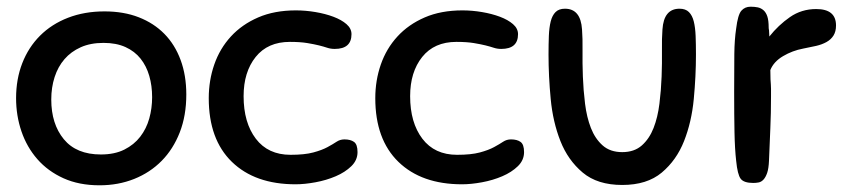

<svg xmlns="http://www.w3.org/2000/svg" viewBox="-20 -541 2528 573"><path d="M292 -507Q349 -507 394 -489.5Q439 -472 470.5 -440Q502 -408 519 -362Q536 -316 536 -259Q536 -196 516.5 -146Q497 -96 462.5 -61Q428 -26 380.5 -7Q333 12 277 12Q216 12 169.5 -9Q123 -30 91.5 -66Q60 -102 44 -149Q28 -196 28 -248Q28 -305 46.5 -352.5Q65 -400 99.5 -434.5Q134 -469 183 -488Q232 -507 292 -507ZM281 -80Q322 -80 351 -94.5Q380 -109 398.5 -133Q417 -157 425.5 -187.5Q434 -218 434 -251Q434 -285 425.5 -314.5Q417 -344 399.5 -366Q382 -388 354.5 -400.5Q327 -413 289 -413Q250 -413 221 -400Q192 -387 172.5 -364.5Q153 -342 143 -311Q133 -280 133 -244Q133 -171 170.5 -125.5Q208 -80 281 -80Z M863 -510Q892 -510 921.5 -505Q951 -500 975 -491Q999 -482 1014 -469Q1029 -456 1029 -439Q1029 -395 979 -395Q967 -395 956.5 -398.5Q946 -402 932 -405.5Q918 -409 897 -412.5Q876 -416 845 -416Q779 -416 743 -371Q707 -326 707 -254Q707 -175 743.5 -127Q780 -79 847 -79Q889 -79 915 -86Q941 -93 957.5 -102Q974 -111 984.5 -118Q995 -125 1008 -125Q1026 -125 1036.5 -117.5Q1047 -110 1047 -87Q1047 -63 1028.5 -45Q1010 -27 982 -15Q954 -3 921.5 3Q889 9 862 9Q741 9 672 -58Q603 -125 603 -248Q603 -301 619.5 -348.5Q636 -396 669 -432Q702 -468 750.5 -489Q799 -510 863 -510Z M1360 -510Q1389 -510 1418.5 -505Q1448 -500 1472 -491Q1496 -482 1511 -469Q1526 -456 1526 -439Q1526 -395 1476 -395Q1464 -395 1453.5 -398.5Q1443 -402 1429 -405.5Q1415 -409 1394 -412.5Q1373 -416 1342 -416Q1276 -416 1240 -371Q1204 -326 1204 -254Q1204 -175 1240.5 -127Q1277 -79 1344 -79Q1386 -79 1412 -86Q1438 -93 1454.5 -102Q1471 -111 1481.5 -118Q1492 -125 1505 -125Q1523 -125 1533.5 -117.5Q1544 -110 1544 -87Q1544 -63 1525.5 -45Q1507 -27 1479 -15Q1451 -3 1418.5 3Q1386 9 1359 9Q1238 9 1169 -58Q1100 -125 1100 -248Q1100 -301 1116.5 -348.5Q1133 -396 1166 -432Q1199 -468 1247.5 -489Q1296 -510 1360 -510Z M1717 -453Q1719 -427 1718.5 -390Q1718 -353 1719.5 -312.5Q1721 -272 1726 -231.5Q1731 -191 1743.5 -159Q1756 -127 1778.5 -107Q1801 -87 1837 -87Q1873 -87 1895.5 -107Q1918 -127 1930.5 -159Q1943 -191 1948 -231.5Q1953 -272 1954.5 -312.5Q1956 -353 1955.5 -390Q1955 -427 1957 -453Q1961 -515 2008 -515Q2026 -515 2036 -505Q2046 -495 2050.5 -477Q2055 -459 2056 -434Q2057 -409 2057 -378Q2057 -314 2050.5 -245.5Q2044 -177 2021.5 -120Q1999 -63 1955 -26Q1911 11 1837 11Q1763 11 1719 -26Q1675 -63 1652.5 -120Q1630 -177 1623.5 -245.5Q1617 -314 1617 -378Q1617 -409 1618 -434Q1619 -459 1623.5 -477Q1628 -495 1638 -505Q1648 -515 1666 -515Q1713 -515 1717 -453Z M2177 -61Q2173 -96 2172 -146Q2171 -196 2171 -267Q2171 -337 2171.5 -380Q2172 -423 2177 -456Q2182 -497 2192.5 -509Q2203 -521 2220 -521Q2232 -521 2241.5 -519Q2251 -517 2258.5 -510.5Q2266 -504 2270 -492Q2274 -480 2274 -459Q2274 -455 2275 -451Q2275 -447 2275.5 -442.5Q2276 -438 2276 -432Q2303 -466 2337.5 -490Q2372 -514 2416 -514Q2475 -514 2475 -465Q2475 -447 2467.5 -435Q2460 -423 2446.5 -415.5Q2433 -408 2415.5 -404Q2398 -400 2377 -396Q2345 -390 2317 -373.5Q2289 -357 2279 -332Q2279 -313 2279.5 -304Q2280 -295 2280.5 -289Q2281 -283 2281 -276Q2281 -269 2281 -254Q2281 -203 2279 -158.5Q2277 -114 2275 -62Q2274 -38 2269.5 -25Q2265 -12 2258.5 -5Q2252 2 2244 3.5Q2236 5 2228 5Q2200 5 2190.5 -7.5Q2181 -20 2177 -61Z"/></svg>

Font: Sniglet
Style: Regular
Weight: 400
Designer: Haley Fiege
Foundry: Haley Fiege, Pablo Impallari, Brenda Gallo
Version: Version 2.000; ttfautohint (v0.95) -l 8 -r 50 -G 200 -x 14 -